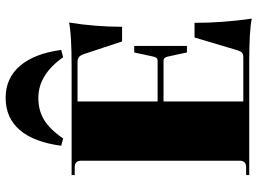

<svg xmlns="http://www.w3.org/2000/svg" viewBox="-136 -768 913 681"><g transform="rotate(-90 320.5 -427.5)"><path d="M314 -864Q384 -864 427.5 -813Q471 -762 484 -667L458 -660Q396 -748 314 -748Q269 -748 235.5 -727.5Q202 -707 170 -660L144 -667Q157 -764 200 -814Q243 -864 314 -864ZM595 9Q553 0 440 0H40V-11H68Q91 -11 91 -34V-596Q91 -619 68 -619H40V-630H426Q539 -630 581 -639Q566 -545 566 -451H514L469 -587Q462 -609 442 -609H301V-325H446Q457 -325 460 -339L475 -408H498V-221H475L460 -290Q457 -304 446 -304H301V-21H456Q469 -21 474 -25.5Q479 -30 483 -43L528 -194H580Q580 -93 595 9Z"/></g></svg>

Font: Arapey Black-Display
Style: Regular
Weight: 900
Designer: Eduardo Rodriguez Tunni
Foundry: Eduardo Rodriguez Tunni
Version: Version 4.000